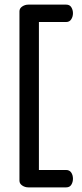

<svg xmlns="http://www.w3.org/2000/svg" viewBox="-20 -788 353 829"><path d="M102 21Q88 21 76 13Q64 5 64 -8V-739Q64 -752 76 -760Q88 -768 102 -768H266Q281 -768 288 -756.5Q295 -745 295 -731Q295 -716 287.5 -704.5Q280 -693 266 -693H148V-54H266Q280 -54 287.5 -43Q295 -32 295 -16Q295 -2 288 9.5Q281 21 266 21Z"/></svg>

Font: Dosis ExtraLight Medium
Style: Regular
Weight: 500
Version: Version 3.001; ttfautohint (v1.8.2)